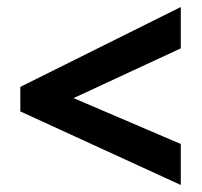

<svg xmlns="http://www.w3.org/2000/svg" viewBox="-20 -635 576 548"><path d="M496 -107 38 -317V-387L496 -615V-497L190 -355L496 -224Z"/></svg>

Font: Noto Sans SemiCondensed
Style: Regular
Weight: 400
Width: 4
Version: Version 2.013